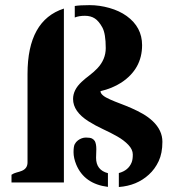

<svg xmlns="http://www.w3.org/2000/svg" viewBox="-20 -728 696 766"><path d="M363.3 -98.6Q363.3 -49.3 410.6 -37.1V17.6Q316.4 5.9 284.2 -71.3Q273.4 -97.7 273.4 -120.8Q273.4 -144 278.3 -153.1Q283.2 -162.1 291 -168Q306.2 -179.2 323 -179.2Q339.8 -179.2 347.2 -175.3Q354.5 -171.4 358.4 -165Q364.3 -153.8 364.3 -132.8Q364.3 -132.8 363.3 -98.6ZM234.9 0H25.9V-30.8Q35.2 -37.1 46.1 -39.8Q57.1 -42.5 66.9 -46.4Q89.8 -55.7 89.8 -80.1V-433.1Q89.8 -647 234.9 -693.8ZM278.3 -704.1Q298.8 -707.5 337.6 -707.5Q376.5 -707.5 416.3 -696.3Q456.1 -685.1 485.4 -664.1Q546.9 -619.6 546.9 -547.9Q546.9 -453.1 463.9 -398.4Q427.2 -375 380.9 -364.3Q380.9 -347.7 419.4 -331.1Q437 -323.2 459.2 -314.9Q481.4 -306.6 504.4 -296.6Q527.3 -286.6 549.6 -273.9Q571.8 -261.2 589.4 -244.6Q627.9 -208 627.9 -162.4Q627.9 -116.7 613 -85Q598.1 -53.2 573.7 -31.2Q525.9 12.7 454.1 18.1V-37.6Q492.7 -47.9 505.4 -80.6Q509.8 -91.8 509.8 -111.6Q509.8 -131.3 492.2 -149.9Q474.6 -168.5 448 -183.6Q421.4 -198.7 390.6 -212.9Q359.9 -227.1 333 -244.1Q271.5 -283.2 271.5 -333Q271.5 -369.6 305.7 -401.4Q319.8 -414.6 336.7 -427.2Q353.5 -439.9 368.2 -455.1Q401.9 -490.7 401.9 -536.1Q401.9 -593.8 388.2 -618.7Q374.5 -643.6 358.4 -654.3Q342.3 -665 318.6 -665Q294.9 -665 278.3 -658.2Z"/></svg>

Font: Stardos Stencil
Style: Bold
Weight: 700
Designer: vernon adams
Foundry: vernon adams
Version: Version 1.000